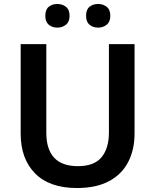

<svg xmlns="http://www.w3.org/2000/svg" viewBox="-20 -936 781 966"><path d="M367 10Q229 10 156.5 -63.5Q84 -137 84 -264V-714H213V-268Q213 -185 252.5 -142.5Q292 -100 372 -100Q454 -100 491 -145Q528 -190 528 -269V-714H657V-264Q657 -184 625.5 -122Q594 -60 529.5 -25Q465 10 367 10ZM208 -856Q208 -888 225.5 -902Q243 -916 268 -916Q293 -916 311.5 -902Q330 -888 330 -856Q330 -826 311.5 -811.5Q293 -797 268 -797Q243 -797 225.5 -811.5Q208 -826 208 -856ZM413 -856Q413 -888 430.5 -902Q448 -916 474 -916Q498 -916 516.5 -902Q535 -888 535 -856Q535 -826 516.5 -811.5Q498 -797 474 -797Q448 -797 430.5 -811.5Q413 -826 413 -856Z"/></svg>

Font: Noto Sans Symbols SemiBold
Style: Regular
Weight: 600
Version: Version 2.002